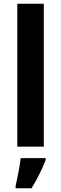

<svg xmlns="http://www.w3.org/2000/svg" viewBox="-20 -831 325 1021"><path d="M213 -51V-811H72V-51ZM223 20V10H90C85 53 72 120 63 157V170H148C179 119 205 66 223 20Z"/></svg>

Font: Noto Sans Tamil UI SemiCondensed
Style: Bold
Weight: 700
Width: 4
Designer: Jelle Bosma - Monotype Design Team
Foundry: Monotype Imaging Inc.
Version: Version 2.004